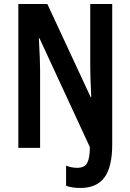

<svg xmlns="http://www.w3.org/2000/svg" viewBox="-20 -734 647 953"><path d="M379 199Q360 199 342 196.5Q324 194 308 188V88Q334 99 363 99Q400 99 413 74.5Q426 50 426 -4L176 -544H173Q176 -489 177.5 -448.5Q179 -408 179 -386V0H71V-714H215L430 -252H433Q430 -306 429 -344Q428 -382 428 -403V-714H537V-17Q537 94 498.5 146.5Q460 199 379 199Z"/></svg>

Font: Noto Sans Gurmukhi ExtraCondensed SemiBold
Style: Regular
Weight: 600
Width: 2
Designer: Jelle Bosma - Monotype Design Team
Foundry: Monotype Imaging Inc.
Version: Version 2.004; ttfautohint (v1.8.4.7-5d5b)